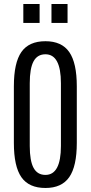

<svg xmlns="http://www.w3.org/2000/svg" viewBox="-20 -920 451 955"><path d="M206 15Q124 15 86.5 -38.5Q49 -92 49 -209V-491Q49 -608 86.5 -661.5Q124 -715 206 -715Q287 -715 324.5 -661Q362 -607 362 -491V-209Q362 -93 324.5 -39Q287 15 206 15ZM206 -50Q283 -50 283 -194V-506Q283 -650 206 -650Q166 -650 147 -615Q128 -580 128 -506V-194Q128 -120 147 -85Q166 -50 206 -50ZM96 -806V-900H177V-806ZM236 -806V-900H316V-806Z"/></svg>

Font: Pathway Gothic One
Style: Regular
Weight: 400
Version: Version 1.003; ttfautohint (v1.8.4.7-5d5b);gftools[0.9.26]